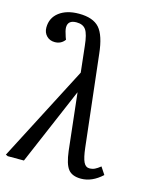

<svg xmlns="http://www.w3.org/2000/svg" viewBox="-139 -865 794 962"><g transform="rotate(15 258.0 -384.0)"><path d="M373 14Q327 14 306.5 -12Q286 -38 278 -105L245 -400L241 -391L74 0H-10L-21 -5L235 -499L220 -634Q214 -693 199 -715Q184 -737 150 -737Q105 -737 105 -699Q105 -684 116 -652L121 -639Q102 -613 69 -613Q43 -613 26.5 -630Q10 -647 10 -673Q10 -723 48.5 -752.5Q87 -782 151 -782Q224 -782 257 -745Q290 -708 300 -614L354 -142Q360 -90 370.5 -68.5Q381 -47 400 -47Q416 -47 428.5 -53Q441 -59 457 -72L482 -34Q430 14 373 14Z"/></g></svg>

Font: Literata 12pt
Style: Italic
Weight: 400
Italic angle: -2°
Designer: Latin by Veronika Burian and Jose Scaglione. Greek by Irene Vlachou. Cyrillic by Vera Evstafieva
Foundry: TypeTogether
Version: Version 3.002